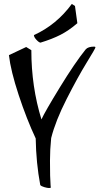

<svg xmlns="http://www.w3.org/2000/svg" viewBox="-20 -914 501 968"><path d="M112 -677 138 -661Q138 -477 189 -312Q206 -350 282 -474Q358 -598 412 -665Q424 -679 455 -679Q461 -679 461 -674.5Q461 -670 416.5 -597.5Q372 -525 316 -415Q260 -305 238 -218Q232 -160 232 -104Q232 -15 235 20L236 31Q236 34 227.5 34Q219 34 203.5 29.5Q188 25 183 19Q162 -93 160 -216Q114 -314 74 -435.5Q34 -557 25 -636ZM358 -884 370 -797Q327 -760 285 -738.5Q243 -717 184 -699Q176 -700 163.5 -713.5Q151 -727 151 -737Q265 -789 342 -894Z"/></svg>

Font: Julee
Style: Regular
Weight: 400
Version: Version 1.001